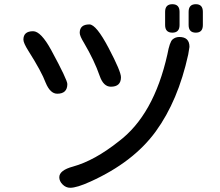

<svg xmlns="http://www.w3.org/2000/svg" viewBox="-20 -847 1040 909"><path d="M829.1 -671.9Q877 -671.9 877 -625L871.1 -588.9Q823.2 -370.1 717.3 -224.6Q611.3 -79.1 408.2 12.7Q343.8 42 312.5 42Q292 42 276.4 26.4Q260.7 10.7 260.7 -7.8Q260.7 -41 326.2 -58.6Q427.7 -86.9 541 -176.8Q708 -301.8 772.5 -589.8Q783.2 -648.4 796.9 -660.2Q810.5 -671.9 829.1 -671.9ZM873 -791Q873 -827.1 907.2 -827.1Q940.4 -827.1 940.4 -791V-728.5Q940.4 -692.4 907.2 -692.4Q873 -692.4 873 -728.5ZM761.7 -791Q761.7 -827.1 795.9 -827.1Q830.1 -827.1 830.1 -791V-728.5Q830.1 -692.4 795.9 -692.4Q761.7 -692.4 761.7 -728.5ZM136.7 -699.2Q173.8 -699.2 222.7 -609.4Q298.8 -468.8 298.8 -449.2Q298.8 -403.3 251 -403.3Q217.8 -403.3 196.3 -455.1Q176.8 -507.8 114.3 -606.4Q90.8 -643.6 90.8 -659.2Q90.8 -699.2 136.7 -699.2ZM403.3 -731.4Q435.5 -731.4 494.1 -620.1Q552.7 -508.8 552.7 -481.4Q552.7 -436.5 504.9 -436.5Q469.7 -436.5 452.1 -487.3Q426.8 -560.5 377.9 -643.6Q357.4 -676.8 357.4 -691.4Q357.4 -731.4 403.3 -731.4Z"/></svg>

Font: MotoyaLMaru
Style: W3 mono
Weight: 400
Version: Version 1.01